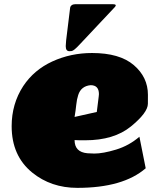

<svg xmlns="http://www.w3.org/2000/svg" viewBox="-20 -886 775 924"><path d="M317.4 -847.7Q318.4 -856 325 -860.8Q331.5 -865.7 341.3 -865.7H524.4Q534.2 -865.7 536.4 -862.1Q538.6 -858.4 533.2 -852.5L364.3 -672.9Q335 -641.1 324.7 -640.4Q314.5 -639.6 314 -639.6Q296.4 -639.6 296.4 -663.6Q296.4 -664.6 296.4 -665Q296.9 -678.2 298.3 -691.9ZM390.1 -210.9Q390.1 -210.9 363.3 -210.9Q350.6 -210.9 338.9 -211.9Q338.9 -153.8 400.9 -148.4Q418 -147 434.1 -147Q475.6 -147 538.3 -166Q601.1 -185.1 650.9 -228L681.2 -76.2Q572.3 18.1 352.1 18.1Q225.6 18.1 134.8 -55.7Q36.1 -136.2 36.1 -278.8Q36.1 -386.2 91.8 -471.7Q143.6 -549.8 231.9 -590.3Q320.3 -630.9 422.9 -630.9Q555.7 -630.9 623.8 -572.8Q691.9 -514.6 691.9 -429.7Q691.9 -429.7 691.7 -386.7Q691.4 -343.8 609.9 -277.3Q528.3 -210.9 390.1 -210.9ZM456.1 -433.1Q456.1 -476.1 416 -476.1Q370.1 -471.7 356.4 -428.7Q349.6 -408.2 346.9 -381.1Q344.2 -354 338.9 -323.2L445.8 -347.2L455.1 -421.9Z"/></svg>

Font: Fz Rammetto One
Style: Regular
Weight: 400
Designer: Vernon Adams
Foundry: Vernon Adams
Version: Vit hóa bi c Thuy @ FontZin.Com